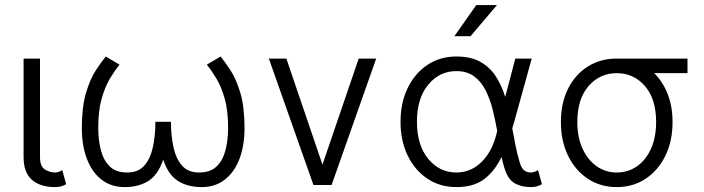

<svg xmlns="http://www.w3.org/2000/svg" viewBox="-20 -743 2826 771"><path d="M230 -60.1 245.6 -3.4Q226.6 8.3 201.2 8.3Q141.6 8.3 108.2 -21Q74.7 -50.3 74.7 -112.3V-507.8H140.6V-112.3Q140.6 -74.7 160.4 -62.5Q180.2 -50.3 201.2 -50.3Q214.8 -50.3 230 -60.1Z M308.6 -228.5Q308.6 -314 325.4 -370.1Q342.3 -426.3 365 -460.9Q387.7 -495.6 404.8 -516.1L460 -483.4Q440.9 -460 421.1 -427Q401.4 -394 387.9 -345.9Q374.5 -297.9 374.5 -228.5Q374.5 -181.6 384.8 -140.9Q395 -100.1 420.2 -75.2Q445.3 -50.3 491.2 -50.3Q535.2 -50.3 559.6 -78.1Q584 -106 594 -152.3Q604 -198.7 604 -253.9H666.5Q666.5 -198.7 676.5 -152.3Q686.5 -106 710.9 -78.1Q735.4 -50.3 779.3 -50.3Q825.2 -50.3 850.3 -75.2Q875.5 -100.1 885.7 -140.9Q896 -181.6 896 -228.5Q896 -297.9 882.6 -345.9Q869.1 -394 849.4 -427Q829.6 -460 810.5 -483.4L865.7 -516.1Q882.8 -495.6 905.5 -460.9Q928.2 -426.3 945.1 -370.1Q961.9 -314 961.9 -228.5Q961.9 -158.7 941.7 -105.2Q921.4 -51.8 882.8 -21.7Q844.2 8.3 790 8.3Q733.4 8.3 694.3 -16.6Q655.3 -41.5 635.3 -102.1Q615.2 -41.5 576.2 -16.6Q537.1 8.3 480.5 8.3Q426.3 8.3 387.7 -21.7Q349.1 -51.8 328.9 -105.2Q308.6 -158.7 308.6 -228.5Z M1274.9 -82 1420.4 -507.8H1490.7L1311.5 0H1238.8L1059.6 -507.8H1129.9Z M2156.2 -3.4Q2137.2 8.3 2112.3 8.3Q2072.8 8.3 2045.7 -7.8Q2018.6 -23.9 2004.9 -70.3Q1999.5 -87.9 1994.1 -112.8Q1965.8 -54.7 1923.8 -23.2Q1881.8 8.3 1812.5 8.3Q1746.6 8.3 1696 -25.6Q1645.5 -59.6 1616.9 -118.7Q1588.4 -177.7 1588.4 -253.9Q1588.4 -330.1 1616.9 -389.2Q1645.5 -448.2 1696 -482.2Q1746.6 -516.1 1812.5 -516.1Q1871.1 -516.1 1909.4 -494.4Q1947.8 -472.7 1971.2 -436Q1994.6 -399.4 2008.8 -354L2049.3 -507.8H2115.2L2044.9 -253.9Q2041 -239.7 2037.1 -227.5Q2043.5 -192.4 2050.3 -158Q2057.1 -123.5 2066.4 -92.8Q2073.7 -66.9 2085.2 -58.6Q2096.7 -50.3 2112.3 -50.3Q2125.5 -50.3 2140.6 -60.1ZM1812.5 -457.5Q1744.6 -457.5 1699.5 -402.8Q1654.3 -348.1 1654.3 -253.9Q1654.3 -160.2 1699.5 -105.2Q1744.6 -50.3 1812.5 -50.3Q1872.6 -50.3 1916.3 -95.2Q1960 -140.1 1976.6 -217.3Q1968.8 -261.2 1958 -304Q1947.3 -346.7 1929.4 -381.3Q1911.6 -416 1883.3 -436.8Q1855 -457.5 1812.5 -457.5ZM1869.6 -597.7H1804.7L1892.6 -722.7H1975.6Z M2232.4 -252.9Q2232.4 -329.1 2261 -386.5Q2289.6 -443.8 2340.3 -475.8Q2391.1 -507.8 2456.5 -507.8H2740.7V-449.2H2606.9Q2641.6 -415.5 2661.1 -365.5Q2680.7 -315.4 2680.7 -252.9Q2680.7 -176.8 2652.1 -117.9Q2623.5 -59.1 2573 -25.4Q2522.5 8.3 2456.5 8.3Q2391.1 8.3 2340.3 -25.4Q2289.6 -59.1 2261 -117.9Q2232.4 -176.8 2232.4 -252.9ZM2298.3 -252.9Q2298.3 -191.9 2319.1 -146.5Q2339.8 -101.1 2375.5 -75.7Q2411.1 -50.3 2456.5 -50.3Q2502 -50.3 2537.8 -75.2Q2573.7 -100.1 2594.2 -145.8Q2614.7 -191.4 2614.7 -252.9Q2614.7 -345.7 2569.8 -397.5Q2524.9 -449.2 2456.5 -449.2Q2388.7 -449.2 2343.5 -397.5Q2298.3 -345.7 2298.3 -252.9Z"/></svg>

Font: Giphurs Light
Style: Regular
Weight: 300
Version: Version 0.920; ttfautohint (v1.8.4.7-5d5b)